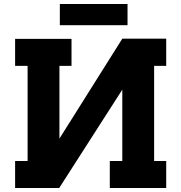

<svg xmlns="http://www.w3.org/2000/svg" viewBox="-20 -933 900 953"><path d="M805 -606H745V-134H805V0H525V-134H587V-488L274 0H55V-134H117V-606H55V-740H335V-606H275V-245L587 -741H805ZM277 -808V-913H613V-808Z"/></svg>

Font: Arvo
Style: Bold
Weight: 700
Designer: Anton Koovit (Cyrillic Expansion: Cyreal)
Foundry: Anton Koovit, Yassin Baggar
Version: Version 3.000